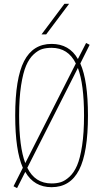

<svg xmlns="http://www.w3.org/2000/svg" viewBox="-20 -970 540 1005"><path d="M197.3 -790 317.4 -950.2H341.8L221.7 -790ZM400.4 -637.7Q440.4 -547.9 440.4 -365.2Q440.4 -170.9 394 -80.6Q347.7 9.8 250 9.8Q158.2 9.8 112.3 -70.3L69.3 14.6L50.8 4.9L99.6 -91.8Q59.6 -181.6 59.6 -365.2Q59.6 -559.6 106 -649.9Q152.3 -740.2 250 -740.2Q342.8 -740.2 387.7 -661.1L430.7 -745.1L449.2 -735.4ZM123 -91.8Q163.1 -9.8 250 -9.8Q277.3 -9.8 298.8 -16.6Q320.3 -23.4 343.8 -44.9Q367.2 -66.4 383.3 -103.5Q399.4 -140.6 409.7 -207.5Q419.9 -274.4 419.9 -365.2Q419.9 -529.3 387.7 -614.3ZM112.3 -116.2 377 -637.7Q336.9 -719.7 250 -719.7Q222.7 -719.7 201.2 -713.4Q179.7 -707 156.2 -685.5Q132.8 -664.1 116.7 -626.5Q100.6 -588.9 90.3 -522.5Q80.1 -456.1 80.1 -365.2Q80.1 -201.2 112.3 -116.2Z"/></svg>

Font: Mgen+ 1m thin
Style: Regular
Weight: 100
Designer: [Source Han Sans]
Ryoko NISHIZUKA  (kana & ideographs); Paul D. Hunt (Latin, Greek & Cyrillic); Wenlong ZHANG  (bopomofo
Version: Version 1.059.20150602